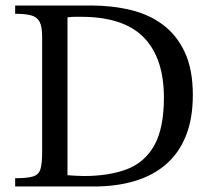

<svg xmlns="http://www.w3.org/2000/svg" viewBox="-20 -677 770 697"><path d="M321 0H35V-30Q79 -30 100 -36.5Q121 -43 127 -63.5Q133 -84 133 -124V-543Q133 -580 124 -597.5Q115 -615 94 -621Q73 -627 35 -627V-657H310Q388 -657 455.5 -640.5Q523 -624 573 -586Q623 -548 651.5 -486Q680 -424 680 -332Q680 -246 654.5 -183Q629 -120 581.5 -79.5Q534 -39 468 -19.5Q402 0 321 0ZM284 -38Q375 -38 440 -62.5Q505 -87 540 -149Q575 -211 575 -323Q575 -466 502 -541Q429 -616 274 -616Q262 -616 250.5 -616Q239 -616 225 -614V-41Q240 -40 254.5 -39Q269 -38 284 -38Z"/></svg>

Font: STIX Two Text
Style: Regular
Weight: 400
Designer: Ross Mills, John Hudson & Paul Hanslow, Tiro Typeworks Ltd; with prior portions MicroPress Inc., and Coen Hoffman.
Foundry: Tiro Typeworks Ltd
Version: Version 2.13 b171